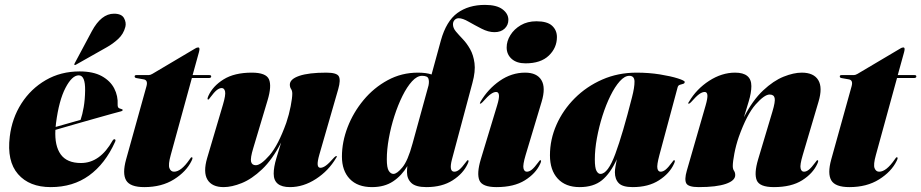

<svg xmlns="http://www.w3.org/2000/svg" viewBox="-20 -755 3766 785"><path d="M450.5 -175Q410 -85 344.2 -37.5Q278.5 10 187.5 10Q100 10 53.8 -43Q7.5 -96 20 -197Q29 -271.5 67.5 -331.8Q106 -392 167.2 -427.5Q228.5 -463 305.5 -463Q361 -463 396 -443.8Q431 -424.5 447 -393.5Q463 -362.5 461 -327Q460.5 -320.5 463.2 -316Q466 -311.5 475.5 -309.5Q481.5 -308.5 481.5 -305Q481.5 -302 475.5 -300Q465.5 -297.5 436.5 -289.5Q407.5 -281.5 367.8 -270.2Q328 -259 285.5 -246.8Q243 -234.5 206.5 -224Q203 -159 228.2 -123.8Q253.5 -88.5 311 -88.5Q389 -88.5 440.5 -180.5Q445 -187 449 -185.5Q454.5 -184 450.5 -175ZM209 -251.5Q208 -243.5 207.5 -236Q234 -243.5 261 -251.2Q288 -259 309.5 -265Q317 -286.5 322.2 -317Q327.5 -347.5 328 -385Q329 -447 302 -447Q274.5 -447 247.8 -395.8Q221 -344.5 209 -251.5ZM355.5 -627.5Q394 -699 446 -699Q477 -699 487 -681Q497 -663 492.5 -645Q485 -616 463.5 -596Q442 -576 416 -561.5L289.5 -490Q285.5 -488 284 -490.5Q283 -491.5 285.5 -496.5Z M567.5 -430.5 536.5 -436Q530.5 -437.5 530.5 -442.5Q530.5 -448 537.5 -448H588Q594.5 -448 603 -453L778.5 -557Q784.5 -561 790.5 -561Q795.5 -561 795.5 -554Q795.5 -550 793.5 -542L767.5 -448H836Q843.5 -448 843.5 -442.5Q843.5 -436 833.5 -436H764.5L678 -121Q667 -81.5 672.8 -67.2Q678.5 -53 691.5 -53Q720.5 -53 755 -103Q759 -109 760.5 -110.5Q762 -112 764 -112Q770.5 -112 763 -97Q741.5 -53 691.2 -21.5Q641 10 570 10Q512 10 495.8 -17.5Q479.5 -45 495.5 -103L579 -403Q585.5 -427.5 567.5 -430.5Z M1355 -117Q1360 -117 1354 -109Q1323.5 -57 1272 -23.5Q1220.5 10 1165.5 10Q1099 10 1099 -45Q1099 -72 1110 -108.2Q1121 -144.5 1129.5 -172.5Q1093.5 -102.5 1051.5 -62.8Q1009.5 -23 968.5 -6.5Q927.5 10 894.5 10Q846.5 10 828.2 -20.5Q810 -51 827 -109L891.5 -327Q903.5 -367.5 900.2 -381.2Q897 -395 886.5 -395Q877 -395 866.2 -386.5Q855.5 -378 840 -357Q835.5 -351 834.2 -349.5Q833 -348 831 -348Q825.5 -348 832 -363Q850 -403 894.2 -430.5Q938.5 -458 1009.5 -458Q1068 -458 1079.8 -430.5Q1091.5 -403 1074 -345L1015.5 -149.5Q1003 -108.5 1006.5 -94Q1010 -79.5 1026 -79.5Q1046.5 -79.5 1082 -120.2Q1117.5 -161 1150.5 -253Q1162 -287 1168.5 -321Q1175 -355 1175 -372Q1175 -384 1170 -391.2Q1165 -398.5 1165 -409Q1165 -431.5 1203.5 -444.8Q1242 -458 1314 -458Q1357 -458 1365.2 -443Q1373.5 -428 1363 -391L1286 -124Q1277.5 -94.5 1278.8 -81.8Q1280 -69 1290 -69Q1300 -69 1312.2 -77.8Q1324.5 -86.5 1346 -111Q1352 -117 1355 -117Z M1892 -85Q1874 -45.5 1830.8 -17.8Q1787.5 10 1723.5 10Q1679.5 10 1661.8 -7Q1644 -24 1644 -51Q1644 -63 1645.5 -76Q1622.5 -37 1587.2 -13.5Q1552 10 1501 10Q1442 10 1410 -23.5Q1378 -57 1378 -115Q1378 -174.5 1401.2 -235Q1424.5 -295.5 1466.5 -346Q1508.5 -396.5 1565.2 -427.2Q1622 -458 1688.5 -458Q1722.5 -458 1744.5 -450.5L1782.5 -589.5Q1804.5 -668.5 1850 -701.8Q1895.5 -735 1963 -735Q2010.5 -735 2034.5 -717Q2058.5 -699 2058.5 -674Q2058.5 -652.5 2043.2 -638Q2028 -623.5 2001.5 -623.5Q1976.5 -623.5 1948.8 -637.8Q1921 -652 1896.2 -666.2Q1871.5 -680.5 1855.5 -680.5Q1845.5 -680.5 1838.8 -673.5Q1832 -666.5 1832 -655.5Q1832 -640.5 1844 -626.2Q1856 -612 1872.2 -595Q1888.5 -578 1902 -554.2Q1915.5 -530.5 1920 -497Q1924.5 -463.5 1911.5 -416L1828 -104Q1814.5 -53 1837.5 -53Q1847.5 -53 1858 -61.5Q1868.5 -70 1884 -91Q1888.5 -97 1889.8 -98.5Q1891 -100 1893 -100Q1899 -100 1892 -85ZM1561.5 -104Q1561.5 -69 1569.5 -56.5Q1577.5 -44 1588.5 -44Q1603 -44 1625.2 -70.8Q1647.5 -97.5 1666.5 -167.5L1732 -405.5Q1735.5 -422.5 1731.5 -433.8Q1727.5 -445 1705.5 -445Q1685 -445 1664.5 -422.5Q1644 -400 1625.5 -362.8Q1607 -325.5 1592.5 -280.5Q1578 -235.5 1569.8 -189.5Q1561.5 -143.5 1561.5 -104Z M2128.5 -496Q2092.5 -496 2072 -514.2Q2051.5 -532.5 2051.5 -561Q2051.5 -587 2066.8 -611.5Q2082 -636 2109.2 -652Q2136.5 -668 2173 -668Q2217.5 -668 2237.2 -649.8Q2257 -631.5 2257 -603.5Q2257 -559.5 2224 -527.8Q2191 -496 2128.5 -496ZM2129 -121Q2117 -80.5 2120.2 -66.8Q2123.5 -53 2134 -53Q2144 -53 2154.5 -61.5Q2165 -70 2180.5 -91Q2185 -97 2186.2 -98.5Q2187.5 -100 2189.5 -100Q2195.5 -100 2188.5 -85Q2170.5 -45.5 2126 -17.8Q2081.5 10 2010 10Q1951.5 10 1940 -17.8Q1928.5 -45.5 1945.5 -103L2012.5 -324Q2021.5 -353.5 2020 -366.2Q2018.5 -379 2008.5 -379Q1999 -379 1986.8 -370.5Q1974.5 -362 1952.5 -337Q1946.5 -331 1943.5 -331Q1940 -331 1944.5 -339Q1975 -391 2023.2 -424.5Q2071.5 -458 2127 -458Q2175 -458 2193.5 -427.5Q2212 -397 2194.5 -339Z M2676 -121Q2665 -80 2667.8 -66.5Q2670.5 -53 2681 -53Q2691 -53 2701.5 -61.5Q2712 -70 2727.5 -91Q2732 -97 2733.2 -98.5Q2734.5 -100 2736.5 -100Q2742.5 -100 2735.5 -85Q2717.5 -45.5 2674.2 -17.8Q2631 10 2567 10Q2525.5 10 2509.8 -6.2Q2494 -22.5 2494 -51Q2494 -60 2496.5 -74.8Q2499 -89.5 2502 -104Q2475.5 -46 2441 -18Q2406.5 10 2350 10Q2292 10 2260.2 -24.8Q2228.5 -59.5 2228.5 -120Q2228.5 -184.5 2255.2 -245Q2282 -305.5 2330 -353.5Q2378 -401.5 2442.5 -429.8Q2507 -458 2582.5 -458Q2633 -458 2678 -450.8Q2723 -443.5 2751.2 -434.5Q2779.5 -425.5 2779.5 -420Q2779.5 -414 2773 -412.2Q2766.5 -410.5 2759.5 -408.2Q2752.5 -406 2750.5 -398ZM2412 -103.5Q2412 -68.5 2418.8 -56.2Q2425.5 -44 2435 -44Q2465.5 -44 2495.8 -125.8Q2526 -207.5 2564 -357.5Q2574.5 -398 2574.2 -421.5Q2574 -445 2553 -445Q2534 -445 2514 -422.8Q2494 -400.5 2475.8 -363.5Q2457.5 -326.5 2443.2 -281.5Q2429 -236.5 2420.5 -190.2Q2412 -144 2412 -103.5Z M2796 -331Q2791 -331 2797 -339Q2827.5 -391 2879.2 -424.5Q2931 -458 2985.5 -458Q3052 -458 3052 -403Q3052 -376 3041 -339.8Q3030 -303.5 3021.5 -275.5Q3057.5 -345.5 3100 -385.2Q3142.5 -425 3183.8 -441.5Q3225 -458 3258 -458Q3307 -458 3325.5 -427.5Q3344 -397 3326.5 -339L3262 -121Q3250 -80.5 3253.2 -66.8Q3256.5 -53 3267 -53Q3277 -53 3287.5 -61.5Q3298 -70 3313.5 -91Q3318 -97 3319.2 -98.5Q3320.5 -100 3322.5 -100Q3328.5 -100 3321.5 -85Q3303.5 -45.5 3259.5 -17.8Q3215.5 10 3144 10Q3085.5 10 3074 -17.8Q3062.5 -45.5 3079.5 -103L3138 -298.5Q3150.5 -340 3147.2 -354.2Q3144 -368.5 3126.5 -368.5Q3105.5 -368.5 3069.5 -328Q3033.5 -287.5 3000.5 -195Q2989 -161.5 2982.5 -127.5Q2976 -93.5 2976 -76Q2976 -64 2981 -56.8Q2986 -49.5 2986 -39Q2986 -16.5 2947.5 -3.2Q2909 10 2837 10Q2794.5 10 2786 -5.2Q2777.5 -20.5 2788 -57L2865 -324Q2873.5 -353.5 2872.2 -366.2Q2871 -379 2861 -379Q2851.5 -379 2839.2 -370.5Q2827 -362 2805 -337Q2799 -331 2796 -331Z M3450.5 -430.5 3419.5 -436Q3413.5 -437.5 3413.5 -442.5Q3413.5 -448 3420.5 -448H3471Q3477.5 -448 3486 -453L3661.5 -557Q3667.5 -561 3673.5 -561Q3678.5 -561 3678.5 -554Q3678.5 -550 3676.5 -542L3650.5 -448H3719Q3726.5 -448 3726.5 -442.5Q3726.5 -436 3716.5 -436H3647.5L3561 -121Q3550 -81.5 3555.8 -67.2Q3561.5 -53 3574.5 -53Q3603.5 -53 3638 -103Q3642 -109 3643.5 -110.5Q3645 -112 3647 -112Q3653.5 -112 3646 -97Q3624.5 -53 3574.2 -21.5Q3524 10 3453 10Q3395 10 3378.8 -17.5Q3362.5 -45 3378.5 -103L3462 -403Q3468.5 -427.5 3450.5 -430.5Z"/></svg>

Font: Fraunces 144pt Black
Style: Italic
Weight: 900
Italic angle: -16°
Version: Version 1.000;[0bf87f6ff]